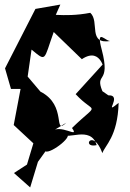

<svg xmlns="http://www.w3.org/2000/svg" viewBox="-20 -637 567 840"><path d="M179 -470 244 -617 135 -598 2 -338 28 -248H70L40 -90L126 -10L98 83L41 120L112 183L146 71L179 25C201 38 317 -52 263 -53C266 -19 377 -91 403 -2C333 13 386 -80 428 33C438 0 495 -38 499 -187C426 -127 520 -222 454 -220L428 -238C393 -323 466 -265 425 -420C398 -521 444 -451 466 -458C361 -440 418 -542 375 -581C253 -557 169 -586 203 -564ZM270 -100C210 -43 276 -176 157 -236L101 -302L118 -420C184 -366 170 -371 215 -497L338 -378C429 -439 436 -304 432 -358L311 -225C397 -132 417 -196 295 -77C331 -26 241 -102 201 -58Z"/></svg>

Font: Asimov Silicon
Style: Regular
Weight: 400
Designer: Google
Version: Version 2.000980; 2014